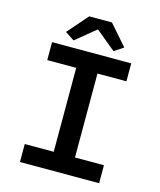

<svg xmlns="http://www.w3.org/2000/svg" viewBox="-122 -924 845 1012"><g transform="rotate(15 300.0 -418.0)"><path d="M84 0V-98H242V-556H84V-654H516V-556H358V-98H516V0ZM191 -692 141 -725 238 -836H362L459 -725L409 -692L302 -780H298Z"/></g></svg>

Font: TypoPRO Source Code Pro
Style: Regular
Weight: 600
Monospace: yes
Designer: Paul D. Hunt, Teo Tuominen
Foundry: Adobe Systems Incorporated
Version: Version 2.010;PS 1.0;hotconv 1.0.84;makeotf.lib2.5.63406